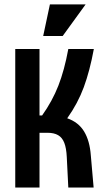

<svg xmlns="http://www.w3.org/2000/svg" viewBox="-20 -846 478 866"><path d="M48.8 -625H158.2V-325.2H169.9Q215.8 -389.6 243.2 -459.5Q270.5 -529.3 288.1 -625H403.3Q384.8 -525.4 357.9 -452.6Q331.1 -379.9 283.2 -312.5Q334 -294.9 359.4 -252.9Q384.8 -210.9 389.6 -145.5L402.3 0H288.1L281.2 -137.7Q279.3 -177.7 270 -201.7Q260.7 -225.6 242.2 -236.3Q223.6 -247.1 194.3 -247.1H158.2V0H48.8ZM366.2 -826.2 262.7 -683.6H174.8L205.1 -826.2Z"/></svg>

Font: Sudo Variable
Style: Regular
Weight: 400
Monospace: yes
Designer: Jens Kutilek
Foundry: Jens Kutilek
Version: Version 0.040